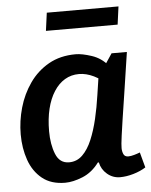

<svg xmlns="http://www.w3.org/2000/svg" viewBox="-51 -732 620 787"><g transform="rotate(-5 259.0 -338.5)"><path d="M421 -500H484Q469 -398 458.5 -331Q448 -264 442 -223.5Q436 -183 433 -161Q430 -139 429 -128Q428 -117 428 -109Q428 -96 433 -84.5Q438 -73 453 -73Q463 -73 477 -77Q491 -81 501 -85L518 -22Q496 -8 467 0.5Q438 9 412 9Q382 9 359 -10.5Q336 -30 330 -59H326Q297 -20 257.5 -4Q218 12 186 12Q128 12 91.5 -17.5Q55 -47 38 -95.5Q21 -144 21 -201Q21 -256 36.5 -310.5Q52 -365 83.5 -410Q115 -455 162.5 -482Q210 -509 274 -509Q300 -509 339.5 -496Q379 -483 406 -450V-365Q372 -397 341 -412Q310 -427 280 -427Q248 -427 222 -411.5Q196 -396 177 -366.5Q158 -337 148 -296Q138 -255 138 -204Q138 -150 154 -110Q170 -70 209 -70Q241 -70 264 -92.5Q287 -115 303 -153Q319 -191 330 -238Q341 -285 348 -334L359 -407ZM171 -689H466L456 -615H161Z"/></g></svg>

Font: Rosario
Style: Italic
Weight: 400
Italic angle: -8.05°
Designer: Hector Gatti
Foundry: Omnibus Type
Version: Version 1.201